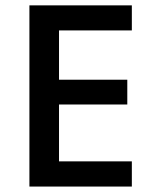

<svg xmlns="http://www.w3.org/2000/svg" viewBox="-20 -685 560 705"><path d="M464.1 -92.5V0H88V-665.3H464.1V-573.3H196.7V-392.3H447.4V-301.3H196.7V-92.5Z"/></svg>

Font: Khula Semibold
Style: Regular
Weight: 600
Designer: Erin McLaughlin, Steve Matteson
Version: Version 1.000;PS 1.0;hotconv 1.0.72;makeotf.lib2.5.5900; ttf